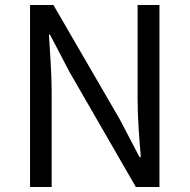

<svg xmlns="http://www.w3.org/2000/svg" viewBox="-20 -753 763 773"><path d="M101 0H188V-385C188 -462 181 -540 177 -614H181L260 -463L527 0H622V-733H534V-352C534 -276 541 -193 547 -120H542L463 -271L195 -733H101Z"/></svg>

Font: Noto Sans Mono CJK SC
Style: Regular
Weight: 400
Designer: Ryoko NISHIZUKA 西塚涼子 (kana, bopomofo & ideographs); Paul D. Hunt (Latin, Greek & Cyrillic); Sandoll Communications 산돌커뮤니
Foundry: Adobe
Version: Version 2.004;hotconv 1.0.118;makeotfexe 2.5.65603